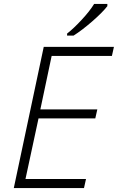

<svg xmlns="http://www.w3.org/2000/svg" viewBox="-20 -951 596 971"><path d="M404.8 0H49.8L201.2 -713.9H556.2L545.9 -668H241.2L184.1 -397.9H472.2L461.9 -352.1H174.8L108.9 -45.9H415ZM319.3 -781.2Q351.6 -806.2 392.8 -850.6Q434.1 -895 456.1 -931.2H522.9V-919.9Q498 -887.7 446 -842.5Q394 -797.4 352.1 -771H319.3Z"/></svg>

Font: CAA NEO Sans Light
Style: Italic
Weight: 300
Italic angle: -12°
Version: Version 1.10